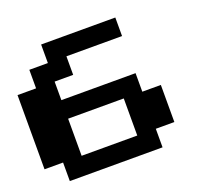

<svg xmlns="http://www.w3.org/2000/svg" viewBox="-145 -1170 1290 1216"><g transform="rotate(-20 500.0 -562.5)"><path d="M125 -125V-250H0V-750H125V-875H250V-1000H750V-875H375V-750H250V-625H750V-500H875V-250H750V-125ZM250 -250H625V-500H250Z"/></g></svg>

Font: Press Start 2P
Style: Regular
Weight: 400
Designer: CodeMan38
Foundry: CodeMan38
Version: Version 3.000